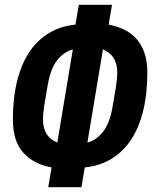

<svg xmlns="http://www.w3.org/2000/svg" viewBox="-20 -750 640 804"><path d="M196 -49Q122 -62 78 -110Q34 -158 34 -250Q34 -339 51.5 -410Q69 -481 102.5 -531.5Q136 -582 185 -611.5Q234 -641 296 -647L310 -730H449L435 -647Q472 -640 502 -625Q532 -610 553 -585.5Q574 -561 585.5 -526.5Q597 -492 597 -446Q597 -357 579.5 -286Q562 -215 528.5 -164.5Q495 -114 446 -84.5Q397 -55 335 -49L321 34H182ZM285 -543Q249 -534 220.5 -499Q192 -464 180 -395L165 -306Q163 -291 161.5 -277Q160 -263 160 -250Q160 -177 220 -153ZM346 -153Q382 -162 410.5 -197Q439 -232 451 -301L466 -390Q468 -405 469.5 -419Q471 -433 471 -446Q471 -519 411 -543Z"/></svg>

Font: IBM Plex Mono
Style: Bold Italic
Weight: 700
Italic angle: -9°
Monospace: yes
Designer: Mike Abbink, Paul van der Laan, Pieter van Rosmalen
Foundry: Bold Monday
Version: Version 2.3